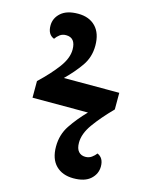

<svg xmlns="http://www.w3.org/2000/svg" viewBox="-111 -789 685 870"><g transform="rotate(15 232.0 -354.0)"><path d="M318 9Q266 9 235.5 -21.5Q205 -52 205 -110Q205 -166 234.5 -210Q264 -254 305 -296H45V-374Q98 -424 131 -468.5Q164 -513 164 -553Q164 -609 119 -609Q102 -609 90 -600Q78 -591 70 -579Q39 -591 39 -633Q39 -668 66.5 -692.5Q94 -717 147 -717Q199 -717 229 -686Q259 -655 259 -597Q259 -543 229.5 -501Q200 -459 159 -419H419V-341Q367 -288 334 -242Q301 -196 301 -154Q301 -126 313 -112.5Q325 -99 345 -99Q362 -99 374.5 -108Q387 -117 395 -128Q425 -115 425 -75Q425 -40 398 -15.5Q371 9 318 9Z"/></g></svg>

Font: Noto Serif ExtraCondensed Black
Style: Regular
Weight: 900
Width: 2
Designer: Monotype Design Team
Foundry: Monotype Imaging Inc.
Version: Version 2.015; ttfautohint (v1.8.4.7-5d5b)